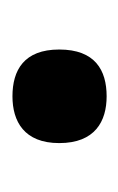

<svg xmlns="http://www.w3.org/2000/svg" viewBox="40 -514 195 316"><g transform="rotate(90 138.0 -355.5)"><path d="M138 -278C179 -278 215 -297 215 -355C215 -414 179 -433 138 -433C95 -433 61 -414 61 -355C61 -297 95 -278 138 -278Z"/></g></svg>

Font: Noto Serif Tamil SemiCondensed
Style: Bold
Weight: 700
Width: 4
Designer: Indian Type Foundry, Tom Grace, and the Monotype Design Team
Foundry: Monotype Imaging Inc.
Version: Version 2.004